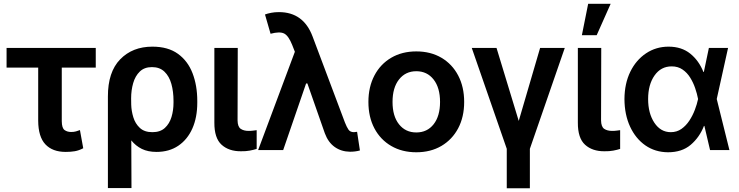

<svg xmlns="http://www.w3.org/2000/svg" viewBox="-20 -802 3949 1026"><path d="M491.7 -545.9V-440.9H310.1V-154.3Q310.5 -117.2 325.2 -106.9Q339.8 -96.7 359.9 -96.7Q375 -96.7 386 -99.9Q397 -103 407.2 -106.9L424.8 -9.8Q401.4 2.4 379.6 6.1Q357.9 9.8 331.1 9.8Q260.7 9.8 222.7 -30.5Q184.6 -70.8 184.1 -156.7V-440.9H15.1V-545.9Z M556.6 203.1V-285.6Q556.2 -417 622.1 -484.9Q688 -552.7 794.4 -552.7Q877.9 -552.7 930.9 -514.4Q983.9 -476.1 1009 -410.4Q1034.2 -344.7 1034.2 -262.7V-252.9Q1034.2 -174.8 1008.1 -115.7Q981.9 -56.6 933.1 -23.4Q884.3 9.8 816.4 9.8Q770.5 9.8 737.8 -6.3Q705.1 -22.5 681.6 -51.8L682.6 203.1ZM681.2 -242.2Q682.1 -209.5 692.4 -175.5Q702.6 -141.6 727.1 -118.7Q751.5 -95.7 794.4 -95.7Q836.4 -95.7 861.1 -118.4Q885.7 -141.1 896.5 -177Q907.2 -212.9 907.2 -252.9V-262.7Q907.2 -312.5 895.8 -353.5Q884.3 -394.5 858.9 -418.9Q833.5 -443.4 792 -443.4Q751.5 -443.4 727.1 -419.7Q702.6 -396 691.7 -357.9Q680.7 -319.8 680.7 -276.4Z M1125.5 -545.9H1250.5L1249.5 -158.7Q1250 -124.5 1266.4 -113.5Q1282.7 -102.5 1308.6 -102.5Q1321.8 -102.5 1333 -104Q1344.2 -105.5 1351.6 -106.4V-6.3Q1335.4 -1 1314.2 2.9Q1293 6.8 1267.6 6.3Q1203.1 6.8 1164.1 -28.6Q1125 -64 1125.5 -147Z M1850.6 8.8Q1803.7 8.3 1768.8 -16.4Q1733.9 -41 1715.8 -89.8L1622.6 -356H1615.7L1493.2 0H1359.4L1555.7 -525.4L1541.5 -561.5Q1522 -610.8 1498.5 -622.8Q1475.1 -634.8 1425.8 -621.6L1396 -724.6Q1410.2 -730 1429.2 -733.6Q1448.2 -737.3 1470.7 -737.3Q1601.6 -737.3 1650.4 -606.9L1823.2 -147.5Q1833 -122.6 1842.3 -109.1Q1851.6 -95.7 1871.6 -95.7Q1881.8 -96.2 1888.2 -97.7L1903.3 2Q1879.4 8.8 1850.6 8.8Z M2204.6 11.7Q2128.4 11.7 2070.6 -22Q2012.7 -55.7 1980.7 -116.2Q1948.7 -176.8 1948.7 -257.3Q1948.7 -337.4 1980.7 -398.4Q2012.7 -459.5 2070.6 -493.4Q2128.4 -527.3 2204.6 -527.3Q2281.2 -527.3 2338.9 -493.4Q2396.5 -459.5 2428.5 -398.4Q2460.4 -337.4 2460.4 -257.3Q2460.4 -177.2 2428.5 -116.7Q2396.5 -56.2 2338.9 -22.2Q2281.2 11.7 2204.6 11.7ZM2204.6 -94.2Q2262.7 -94.2 2297.1 -137.9Q2331.5 -181.6 2331.5 -257.3Q2331.5 -333.5 2296.9 -377.4Q2262.2 -421.4 2204.6 -421.4Q2147 -421.4 2112.3 -377.4Q2077.6 -333.5 2077.6 -257.3Q2077.6 -181.2 2112.3 -137.7Q2147 -94.2 2204.6 -94.2Z M2501 -545.9H2633.3L2752 -155.8L2866.2 -545.9H2998L2811.5 -6.8V204.1H2688V-6.8Z M3067.9 -545.9H3192.9L3191.9 -158.7Q3192.4 -124.5 3208.7 -113.5Q3225.1 -102.5 3251 -102.5Q3264.2 -102.5 3275.4 -104Q3286.6 -105.5 3293.9 -106.4V-6.3Q3277.8 -1 3256.6 2.9Q3235.4 6.8 3210 6.3Q3145.5 6.8 3106.4 -28.6Q3067.4 -64 3067.9 -147ZM3089.4 -613.8 3123 -781.7H3243.2L3168.5 -613.8Z M3549.8 11.7Q3481 11.2 3428.7 -25.1Q3376.5 -61.5 3346.9 -125.5Q3317.4 -189.5 3316.9 -272.5Q3317.4 -355.5 3348.1 -418.5Q3378.9 -481.4 3432.4 -517.1Q3485.8 -552.7 3552.7 -552.7Q3622.1 -552.7 3668.5 -515.4Q3714.8 -478 3738.8 -417.5H3741.2L3768.1 -545.9H3870.6L3810.1 -272.9L3877.9 0H3774.4L3744.1 -128.9H3741.7Q3717.8 -67.9 3670.9 -28.1Q3624 11.7 3549.8 11.7ZM3710.4 -272.9 3710 -274.4Q3705.1 -300.8 3694.8 -330.8Q3684.6 -360.8 3668.2 -387.2Q3651.9 -413.6 3627.4 -430.4Q3603 -447.3 3569.3 -447.3Q3511.7 -447.3 3477.5 -398.4Q3443.4 -349.6 3443.4 -272.9Q3443.4 -196.3 3476.8 -146Q3510.3 -95.7 3564.5 -95.7Q3596.7 -95.7 3621.3 -113Q3646 -130.4 3663.8 -157.5Q3681.6 -184.6 3693.1 -215.1Q3704.6 -245.6 3710 -271.5Z"/></svg>

Font: Inter Display Semi Bold
Style: Regular
Weight: 600
Designer: Rasmus Andersson
Foundry: rsms
Version: Version 4.000;git-37864ae